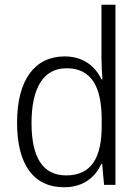

<svg xmlns="http://www.w3.org/2000/svg" viewBox="-20 -780 586 810"><path d="M250 10C334 10 382 -34 408 -89H411L419 0H467V-760H408V-537C408 -510 410 -474 412 -445H408C383 -499 332 -542 253 -542C127 -542 52 -444 52 -262C52 -84 123 10 250 10ZM259 -40C159 -40 113 -118 113 -261C113 -409 163 -492 261 -492C365 -492 409 -415 409 -275V-248C409 -114 365 -40 259 -40Z"/></svg>

Font: Noto Sans Bengali SemiCondensed Light
Style: Regular
Weight: 300
Width: 4
Designer: Joana Ranito - Universal Thirst; Jelle Bosma - Monotype Design Team
Foundry: Universal Thirst ehf.
Version: Version 3.000